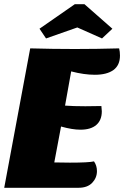

<svg xmlns="http://www.w3.org/2000/svg" viewBox="-23 -889 588 909"><path d="M545 -626Q545 -580 514 -557.5Q483 -535 426 -535Q375 -535 314 -551L285 -389Q324 -386 381 -386Q433 -386 457 -387Q459 -369 459 -362Q459 -320 433 -297.5Q407 -275 358 -275Q319 -275 266 -290L234 -120Q256 -119 308 -119Q398 -119 422 -125Q436 -105 436 -79Q436 -47 413.5 -23.5Q391 0 349 0H-3L120 -660Q228 -657 331 -657Q434 -657 541 -660Q545 -644 545 -626ZM195 -707 164 -753 331 -869H377L509 -753L460 -707L343 -759Z"/></svg>

Font: Sansita ExtraBold Italic
Style: Regular
Weight: 800
Italic angle: -11°
Designer: Pablo Cosgaya
Foundry: Omnibus-Type
Version: Version 1.006